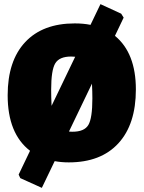

<svg xmlns="http://www.w3.org/2000/svg" viewBox="-20 -772 693 927"><path d="M341 -659Q383 -659 417 -652L465 -752L565 -706L577 -687L535 -599Q636 -516 636 -340Q636 -172 551.5 -80Q467 12 312 12Q276 12 244 6L182 135L78 88L70 71L125 -44Q17 -127 17 -312Q17 -478 101.5 -568.5Q186 -659 341 -659ZM323 -499Q267 -499 247 -466.5Q227 -434 227 -339Q227 -305 229 -261L343 -498Q337 -499 323 -499ZM426 -297Q426 -328 424 -368L313 -137Q318 -136 330 -136Q387 -136 406.5 -168.5Q426 -201 426 -297Z"/></svg>

Font: Alegreya Sans Black
Style: Regular
Weight: 900
Designer: Juan Pablo del Peral
Foundry: Huerta Tipografica
Version: Version 2.007